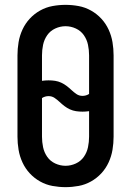

<svg xmlns="http://www.w3.org/2000/svg" viewBox="-20 -763 540 791"><path d="M250 8Q223 8 196 3Q169 -2 145 -15.5Q121 -29 102.5 -49Q84 -69 72.5 -94Q61 -119 56.5 -146Q52 -173 52 -200V-535Q52 -562 56.5 -589Q61 -616 72.5 -641Q84 -666 102.5 -686Q121 -706 145 -719.5Q169 -733 196 -738Q223 -743 250 -743Q277 -743 304 -738Q331 -733 355 -719.5Q379 -706 397.5 -686Q416 -666 427.5 -641Q439 -616 443.5 -589Q448 -562 448 -535V-200Q448 -173 443.5 -146Q439 -119 427.5 -94Q416 -69 397.5 -49Q379 -29 355 -15.5Q331 -2 304 3Q277 8 250 8ZM320 -368Q327 -368 334 -370Q341 -372 347 -376V-535Q347 -557 342.5 -578.5Q338 -600 325.5 -618Q313 -636 292.5 -645.5Q272 -655 250 -655Q228 -655 207.5 -645.5Q187 -636 174.5 -618Q162 -600 157.5 -578.5Q153 -557 153 -535V-430Q160 -431 166.5 -431.5Q173 -432 180 -432Q194 -432 207 -430Q220 -428 232 -422.5Q244 -417 254.5 -409Q265 -401 274.5 -392Q284 -383 295 -375.5Q306 -368 320 -368ZM250 -80Q272 -80 292.5 -89.5Q313 -99 325.5 -117Q338 -135 342.5 -156.5Q347 -178 347 -200V-305Q340 -304 333.5 -303.5Q327 -303 320 -303Q306 -303 293 -305Q280 -307 268 -312.5Q256 -318 245.5 -326Q235 -334 225.5 -343Q216 -352 205 -359.5Q194 -367 180 -367Q173 -367 166 -365Q159 -363 153 -359V-200Q153 -178 157.5 -156.5Q162 -135 174.5 -117Q187 -99 207.5 -89.5Q228 -80 250 -80Z"/></svg>

Font: Iosevka Term Semibold
Style: Regular
Weight: 600
Monospace: yes
Designer: Belleve Invis
Foundry: Belleve Invis
Version: Version 31.4.0